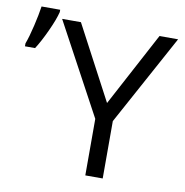

<svg xmlns="http://www.w3.org/2000/svg" viewBox="-104 -834 878 913"><g transform="rotate(10 334.5 -377.5)"><path d="M409.7 -356.9 600.1 -713.9H689.9L451.7 -276.9V0H367.7V-272.9L129.9 -713.9H220.7ZM-21.5 -568.8Q-8.3 -604 4.6 -659.4Q17.6 -714.8 23.4 -754.9H113.3V-743.7Q104.5 -707.5 77.9 -649.7Q51.3 -591.8 27.3 -554.7H-21.5Z"/></g></svg>

Font: HunimalSansv1.5
Style: Regular
Weight: 400
Foundry: Ascender Corporation
Version: Version 1.10